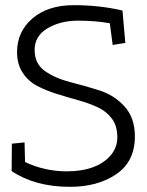

<svg xmlns="http://www.w3.org/2000/svg" viewBox="-20 -722 567 743"><path d="M238 -59Q349 -59 403 -115Q434 -147 434 -191Q434 -235 412.5 -263.5Q391 -292 357 -307.5Q323 -323 281.5 -334.5Q240 -346 198.5 -359Q157 -372 123 -390Q89 -408 67.5 -441Q46 -474 46 -520Q46 -600 106 -651Q166 -702 265 -702Q364 -702 451 -682V-681H454L465 -556L416 -548L405 -632Q349 -642 281.5 -642Q214 -642 164 -612.5Q114 -583 114 -529Q114 -475 154 -447Q194 -419 251 -404.5Q308 -390 365 -372Q422 -354 462 -310Q502 -266 502 -194Q502 -97 430 -48Q358 1 251 1Q116 1 25 -60L26 -166L75 -171L77 -95Q153 -59 238 -59Z"/></svg>

Font: Antic Slab
Style: Regular
Weight: 400
Designer: Santiago Orozco
Foundry: Santiago Orozco
Version: Version 001.002